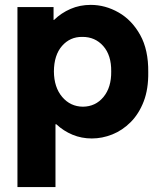

<svg xmlns="http://www.w3.org/2000/svg" viewBox="-20 -554 645 779"><path d="M50.8 205.1V-525.4H197.3V-473.1H199.2Q228.5 -501.5 266.1 -517.8Q303.7 -534.2 348.1 -534.2Q407.2 -534.2 461.2 -503.4Q515.1 -472.7 548.8 -412.1Q582.5 -351.6 581.5 -261.2Q582.5 -192.9 563 -142.3Q543.5 -91.8 510 -58.3Q476.6 -24.9 435.5 -8.5Q394.5 7.8 352.5 7.8Q311 7.8 274.4 -7.3Q237.8 -22.5 208.5 -49.8H205.1V205.1ZM316.4 -121.1Q367.7 -121.6 399.9 -160.6Q432.1 -199.7 431.2 -264.2Q432.1 -329.6 398.9 -367.2Q365.7 -404.8 313.5 -404.3Q264.2 -404.8 231.7 -367.7Q199.2 -330.6 198.7 -264.2Q199.2 -199.7 232.4 -160.6Q265.6 -121.6 316.4 -121.1Z"/></svg>

Font: Reddit Sans ExtraBold
Style: Regular
Weight: 800
Designer: Stephen Hutchings
Foundry: Reddit
Version: Version 1.014; ttfautohint (v1.8.4.7-5d5b)